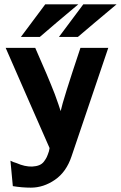

<svg xmlns="http://www.w3.org/2000/svg" viewBox="-20 -692 556 883"><path d="M76 -522 188 -672H340Q301 -640 243 -590.5Q185 -541 163 -522ZM251 -522 363 -672H516Q476 -639 417 -589Q358 -539 338 -522ZM6 -472H142Q201 -339 232 -259Q252 -204 259 -181Q269 -230 350 -472H478L309 27Q285 99 232.5 135Q180 171 122 171Q81 171 39 164L28 47Q41 54 56 58Q94 75 128 74Q147 73 160.5 67.5Q174 62 182.5 50.5Q191 39 195 30.5Q199 22 205 4L208 -11Q182 -70 112 -229.5Q42 -389 6 -472Z"/></svg>

Font: Coval
Style: Heavy
Weight: 900
Foundry: Context Ltd
Version: Version 001.000